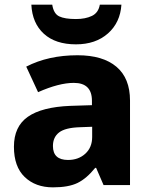

<svg xmlns="http://www.w3.org/2000/svg" viewBox="-20 -797 651 827"><path d="M540 -364V0H426L394 -74H390Q353 -28 314 -9Q275 10 208 10Q133 10 86.5 -34.5Q40 -79 40 -165Q40 -252 100 -294Q160 -336 282 -341L376 -344V-363Q376 -440 298 -440Q234 -440 144 -400L93 -510Q188 -559 314 -559Q423 -559 481.5 -509.5Q540 -460 540 -364ZM324 -249Q261 -247 234.5 -226.5Q208 -206 208 -168Q208 -108 273 -108Q318 -108 347.5 -135Q377 -162 377 -207V-251ZM307 -606Q219 -606 169 -651.5Q119 -697 115 -777H205Q211 -738 235 -726.5Q259 -715 307 -715Q348 -715 376 -728.5Q404 -742 410 -777H503Q498 -700 445 -653Q392 -606 307 -606Z"/></svg>

Font: Noto Sans UI ExtraBold
Style: Regular
Weight: 800
Designer: Monotype Design Team
Foundry: Monotype Imaging Inc.
Version: Version 1.001